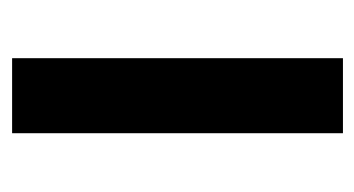

<svg xmlns="http://www.w3.org/2000/svg" viewBox="-158 -442 600 325"><g transform="rotate(-90 142.5 -280.0)"><path d="M79 0H206V-560H79Z"/></g></svg>

Font: Noto Serif Tamil Condensed SemiBold
Style: Regular
Weight: 600
Width: 3
Designer: Indian Type Foundry, Tom Grace, and the Monotype Design Team
Foundry: Monotype Imaging Inc.
Version: Version 2.004